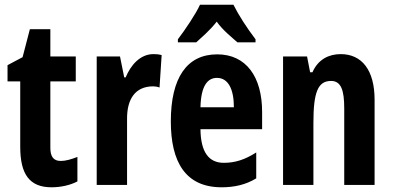

<svg xmlns="http://www.w3.org/2000/svg" viewBox="-20 -786 1671 816"><path d="M238 -102C207 -102 194 -121 194 -158V-440H302V-546H194V-662H107L76 -543L12 -509V-440H66V-162C66 -46 105 10 199 10C238 10 279 1 309 -15V-119C280 -108 259 -102 238 -102Z M632 -556C575 -556 535 -508 514 -457H508L490 -546H391V0H520V-279C519 -364 554 -419 631 -419C634 -419 650 -418 658 -414L667 -552C651 -556 640 -556 632 -556Z M972 -766H830C813 -728 766 -658 736 -619V-606H814C833 -624 872 -656 901 -694C928 -656 966 -627 989 -606H1066V-619C1028 -669 994 -722 972 -766ZM903 -555C774 -555 706 -455 706 -270C706 -98 768 10 922 10C976 10 1025 -1 1069 -28V-138C1020 -107 979 -94 931 -94C867 -94 833 -140 832 -237H1094V-310C1094 -460 1026 -555 903 -555ZM902 -455C950 -455 974 -407 974 -330H832C834 -421 862 -455 902 -455Z M1428 -556C1378 -556 1332 -534 1308 -479H1298L1285 -546H1183V0H1312V-264C1312 -394 1331 -442 1387 -442C1430 -442 1443 -402 1443 -325V0H1572V-362C1572 -488 1518 -556 1428 -556Z"/></svg>

Font: Noto Sans Gurmukhi ExtraCondensed
Style: Bold
Weight: 700
Width: 2
Designer: Jelle Bosma - Monotype Design Team
Foundry: Monotype Imaging Inc.
Version: Version 2.004